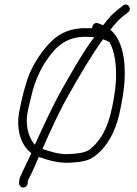

<svg xmlns="http://www.w3.org/2000/svg" viewBox="-20 -769 616 865"><path d="M105.1 56 105.5 47C105.7 44.3 106.5 41.7 108 39C125.8 6.6 130.9 -7.4 154.2 -61H157.2C196.3 -47.3 246 -33 294.9 -36C341.4 -39.1 376.1 -42 406.4 -65C462.2 -107 498.2 -171.6 517.4 -255C528.1 -301.7 538.8 -359.6 541.3 -407C546.4 -503.5 529.5 -591.4 477.3 -635C502.6 -667.2 518.5 -685 544.9 -704L557.4 -714C576.8 -729.4 554.8 -760.6 534 -744L521.5 -734C491.5 -711.8 472.7 -692 444.3 -655C437.2 -659.2 430.4 -661.1 422.8 -664C407.1 -670 394 -656.3 395.6 -642H379.6C302.7 -645.1 252 -622.8 209.4 -581C171.5 -542.3 135 -490 111.7 -434C93.4 -387.3 78 -324.3 68.4 -275C50.3 -190.2 71.8 -116.6 121.1 -79C95.9 -22.8 88.7 -12.7 73.8 22C69.4 30 67 38.3 66.5 47L66.1 56C65.5 66.3 74.4 76 84.5 76C94.7 76 104.5 66.3 105.1 56ZM502.3 -406C499.9 -360 490.3 -306.3 479.7 -262C462 -188.9 432.5 -133.9 385 -96C360.6 -79.3 330.9 -77.5 293.9 -75C249.9 -71.7 206.4 -86 171.1 -98C204.9 -174.6 249.7 -273.1 288.9 -341C339.2 -429.5 389.7 -516.5 444 -592C455.9 -588 464.1 -584.7 473.3 -579C497.4 -537.9 505.7 -471.1 502.3 -406ZM137.1 -117C114.6 -140.8 100.8 -182.6 100.7 -223C100.7 -263.9 112.3 -295.7 121.8 -339C134.6 -396.3 159.3 -452.3 187.9 -495C229.9 -557.6 278.8 -607.3 376.6 -603C387.9 -603 397.2 -602.3 404.5 -601C398.1 -593 391.6 -584.3 385.1 -575C340.8 -511.3 296.6 -432.5 254.8 -359C216.3 -290.3 172 -193.3 137.1 -117Z"/></svg>

Font: Just Breathe
Style: Obl1
Weight: 400
Foundry: Cannot Into Space Fonts
Version: Version 0.72